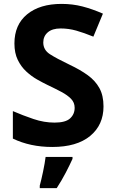

<svg xmlns="http://www.w3.org/2000/svg" viewBox="-20 -744 591 985"><path d="M511 -198Q511 -103 442.5 -46.5Q374 10 248 10Q135 10 46 -33V-174Q97 -152 151.5 -133.5Q206 -115 260 -115Q316 -115 339.5 -136.5Q363 -158 363 -191Q363 -218 344.5 -237Q326 -256 295 -272.5Q264 -289 224 -308Q199 -320 170 -336.5Q141 -353 114.5 -377.5Q88 -402 71 -437Q54 -472 54 -521Q54 -617 119 -670.5Q184 -724 296 -724Q352 -724 402.5 -711Q453 -698 508 -674L459 -556Q410 -576 371 -587Q332 -598 291 -598Q248 -598 225 -578Q202 -558 202 -526Q202 -488 236 -466Q270 -444 337 -412Q392 -386 430.5 -358Q469 -330 490 -292Q511 -254 511 -198ZM352 71Q337 104 317 142.5Q297 181 271 221H184V208Q192 179 201 136Q210 93 214 61H352Z"/></svg>

Font: Noto Sans Duployan
Style: Bold
Weight: 700
Designer: David Corbett
Foundry: David Corbett
Version: Version 3.001